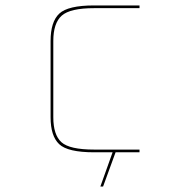

<svg xmlns="http://www.w3.org/2000/svg" viewBox="-20 -650 668 706"><path d="M493 -90H405L359 36H349L394 -90H326Q229 -90 197.5 -120Q166 -150 166 -219V-499Q166 -570 198 -600Q230 -630 326 -630H493V-620H326Q238 -620 207 -592.5Q176 -565 176 -499V-219Q176 -154 206 -127Q236 -100 326 -100H493Z"/></svg>

Font: Bungee Hairline
Style: Regular
Weight: 400
Designer: David Jonathan Ross
Foundry: David Jonathan Ross
Version: Version 1.001;PS 1.0;hotconv 1.0.72;makeotf.lib2.5.5900